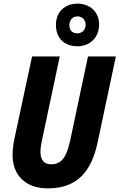

<svg xmlns="http://www.w3.org/2000/svg" viewBox="-20 -1024 656 1054"><path d="M405 -770C474 -770 524 -818 524 -890C524 -959 473 -1004 406 -1004C335 -1004 287 -958 287 -887C287 -815 333 -770 405 -770ZM405 -841C375 -841 361 -859 361 -887C361 -915 379 -934 406 -934C431 -934 450 -915 450 -888C450 -859 430 -841 405 -841ZM243 10C405 10 481 -84 515 -238L616 -714H463L366 -256C346 -162 318 -122 261 -122C222 -122 202 -146 202 -192C202 -209 206 -230 210 -252L308 -714H156L57 -252C52 -226 49 -195 49 -173C49 -62 120 10 243 10Z"/></svg>

Font: Noto Sans Display SemiCondensed Extra
Style: Italic
Weight: 800
Width: 4
Italic angle: -12°
Designer: Monotype Design Team
Foundry: Monotype Imaging Inc.
Version: Version 1.900